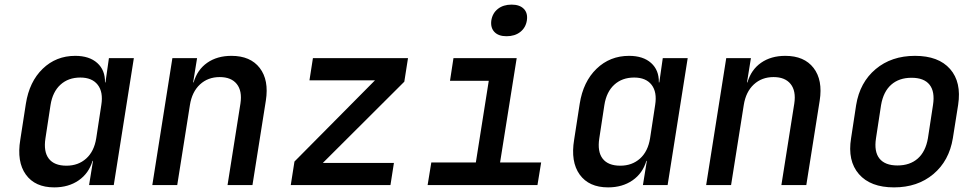

<svg xmlns="http://www.w3.org/2000/svg" viewBox="-20 -802 4240 832"><path d="M215 10Q132 10 92 -45.5Q52 -101 68 -197L92 -352Q107 -448 165 -504Q223 -560 306 -560Q367 -560 401.5 -529Q436 -498 435 -445H437L452 -550H560L473 0H366L383 -105H381Q365 -51 321 -20.5Q277 10 215 10ZM268 -84Q319 -84 353.5 -115Q388 -146 397 -203L419 -347Q428 -403 403.5 -434.5Q379 -466 328 -466Q276 -466 242 -435Q208 -404 199 -347L177 -203Q168 -145 191.5 -114.5Q215 -84 268 -84Z M640 0 727 -550H834L817 -445H819Q835 -500 878 -530Q921 -560 983 -560Q1065 -560 1105.5 -507.5Q1146 -455 1132 -366L1074 0H966L1022 -354Q1030 -408 1006 -438Q982 -468 932 -468Q881 -468 846.5 -436Q812 -404 803 -347L748 0Z M1240 0 1256 -102 1605 -454H1321L1336 -550H1748L1732 -448L1379 -96H1687L1672 0Z M1833 0 1849 -98H2042L2098 -452H1930L1945 -550H2219L2147 -98H2325L2309 0ZM2175 -645Q2140 -645 2122.5 -663.5Q2105 -682 2109 -713Q2114 -745 2137.5 -763.5Q2161 -782 2197 -782Q2232 -782 2250 -763.5Q2268 -745 2263 -713Q2258 -682 2234.5 -663.5Q2211 -645 2175 -645Z M2615 10Q2532 10 2492 -45.5Q2452 -101 2468 -197L2492 -352Q2507 -448 2565 -504Q2623 -560 2706 -560Q2767 -560 2801.5 -529Q2836 -498 2835 -445H2837L2852 -550H2960L2873 0H2766L2783 -105H2781Q2765 -51 2721 -20.5Q2677 10 2615 10ZM2668 -84Q2719 -84 2753.5 -115Q2788 -146 2797 -203L2819 -347Q2828 -403 2803.5 -434.5Q2779 -466 2728 -466Q2676 -466 2642 -435Q2608 -404 2599 -347L2577 -203Q2568 -145 2591.5 -114.5Q2615 -84 2668 -84Z M3040 0 3127 -550H3234L3217 -445H3219Q3235 -500 3278 -530Q3321 -560 3383 -560Q3465 -560 3505.5 -507.5Q3546 -455 3532 -366L3474 0H3366L3422 -354Q3430 -408 3406 -438Q3382 -468 3332 -468Q3281 -468 3246.5 -436Q3212 -404 3203 -347L3148 0Z M3854 10Q3752 10 3702 -47.5Q3652 -105 3668 -203L3690 -347Q3706 -445 3774.5 -502.5Q3843 -560 3945 -560Q4047 -560 4097 -503Q4147 -446 4132 -348L4109 -203Q4093 -105 4024.5 -47.5Q3956 10 3854 10ZM3869 -85Q3923 -85 3957 -115Q3991 -145 4001 -203L4023 -347Q4032 -405 4008 -435Q3984 -465 3930 -465Q3876 -465 3842 -435Q3808 -405 3798 -347L3776 -203Q3767 -145 3791 -115Q3815 -85 3869 -85Z"/></svg>

Font: NKDuy Mono SemiBold
Style: Italic
Weight: 600
Italic angle: -9°
Monospace: yes
Designer: NKDuy
Foundry: NKDuy
Version: Version 2.251; ttfautohint (v1.8.4.7-5d5b)